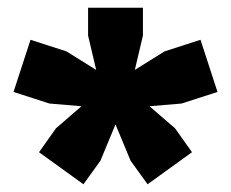

<svg xmlns="http://www.w3.org/2000/svg" viewBox="-20 -828 598 497"><path d="M367 -553 433 -496 477 -434 362 -351 318 -412 279 -506 240 -412 196 -351 81 -434 125 -496 191 -553 108 -560 15 -590 59 -725 152 -695 229 -647 208 -736V-808H350V-736L329 -647L406 -695L499 -725L543 -590L450 -560Z"/></svg>

Font: Encode Sans SC Expanded Black
Style: Regular
Weight: 900
Width: 7
Designer: Multiple Designers
Foundry: Impallari Type
Version: Version 3.002